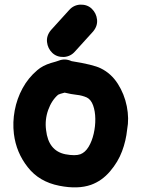

<svg xmlns="http://www.w3.org/2000/svg" viewBox="-20 -796 610 829"><path d="M236 6Q316 22 373 2Q420 -15 455 -56Q490 -97 507 -143Q524 -188 529 -237Q538 -284 527.5 -337Q517 -390 488.5 -434.5Q460 -479 415 -501Q383 -517 289 -532Q261 -545 233 -534Q229 -532 221 -530Q201 -524 200 -524Q164 -513 141 -493Q102 -460 77.5 -415Q53 -370 43.5 -319Q34 -268 40 -218Q50 -137 100 -74Q149 -11 236 6ZM262 -130Q189 -145 179 -234Q173 -279 188 -321Q203 -363 231 -387L241 -391Q242 -391 259 -396Q288 -389 311.5 -386.5Q335 -384 355 -375Q373 -366 382 -341Q391 -316 391.5 -283.5Q392 -251 384.5 -218.5Q377 -186 362.5 -162Q348 -138 327 -130Q305 -122 262 -130ZM256 -550Q285 -552 304 -574L382 -660Q402 -684 399 -711.5Q396 -739 376.5 -758Q357 -777 326 -776Q297 -774 278 -752L200 -666Q180 -642 183 -614.5Q186 -587 205.5 -568Q225 -549 256 -550Z"/></svg>

Font: Balsamiq Sans
Style: Bold
Weight: 700
Designer: Michael Angeles
Foundry: Balsamiq SRL
Version: Version 1.020; ttfautohint (v1.8.4.7-5d5b);gftools[0.9.26]